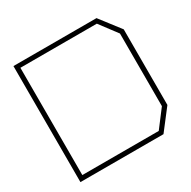

<svg xmlns="http://www.w3.org/2000/svg" viewBox="-156 -852 998 1003"><g transform="rotate(-30 342.5 -350.0)"><path d="M551 0H50V-700H551L645 -578V-122ZM617 -569 538 -674H77V-27H538L617 -131Z"/></g></svg>

Font: Turret Road ExtraLight
Style: Regular
Weight: 275
Designer: Noponies
Foundry: Noponies
Version: Version 1.001; ttfautohint (v1.8)